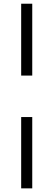

<svg xmlns="http://www.w3.org/2000/svg" viewBox="-20 -867 291 1049"><path d="M95.7 -454.1V-846.7H156.2V-454.1ZM95.7 162.1V-227.5H156.2V162.1Z"/></svg>

Font: Gothic A1 Light
Style: Regular
Weight: 300
Version: Version 2.50